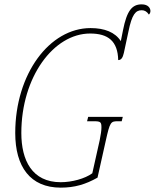

<svg xmlns="http://www.w3.org/2000/svg" viewBox="-20 -852 711 882"><path d="M259 10C323 10 373 -5 428 -36L466 -206C485 -292 489 -295 521 -295H539L544 -315H385L380 -295H410C442 -295 446 -292 446 -266C446 -253 443 -233 438 -208L404 -56C370 -31 310 -15 259 -15C127 -15 78 -116 78 -241C78 -498 226 -698 394 -698C477 -698 521 -663 523 -576C537 -576 544 -587 549 -609L570 -707C586 -786 603 -805 631 -805C644 -805 655 -799 664 -785C669 -790 671 -795 671 -802C671 -813 662 -832 631 -832C587 -832 563 -804 545 -713L535 -663C509 -704 460 -723 396 -723C208 -723 50 -513 50 -241C50 -86 119 10 259 10Z"/></svg>

Font: Noto Serif Condensed Thin
Style: Italic
Weight: 100
Width: 3
Italic angle: -12°
Designer: Monotype Design Team
Foundry: Monotype Imaging Inc.
Version: Version 2.013